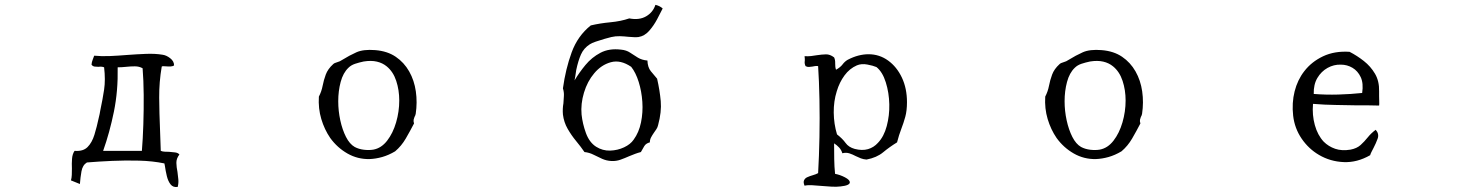

<svg xmlns="http://www.w3.org/2000/svg" viewBox="-20 -692 6040 793"><path d="M721 -54Q708 -37 708.5 -19Q709 -1 713 18Q715 33 716.5 48.5Q718 64 714 80Q695 83 684.5 69.5Q674 56 669 35Q664 14 661 -7Q660 -14 659 -17Q611 -27 555 -28.5Q499 -30 443 -27.5Q387 -25 339 -21Q321 -10 316.5 15.5Q312 41 310 68Q301 64 291.5 60.5Q282 57 273 53Q276 43 276.5 30.5Q277 18 277 4Q276 -16 277.5 -36Q279 -56 288 -69Q323 -66 341.5 -84.5Q360 -103 370 -135.5Q380 -168 388 -206Q390 -214 391.5 -221Q393 -228 394 -235Q404 -282 410 -322Q416 -362 410 -414Q405 -416 399 -416.5Q393 -417 387 -416Q379 -416 371 -417Q363 -418 358 -425Q359 -436 362.5 -444.5Q366 -453 369 -462Q399 -459 434 -460.5Q469 -462 505 -465Q545 -468 583 -469.5Q621 -471 651 -466Q667 -464 683 -451.5Q699 -439 699 -422Q694 -418 684.5 -417.5Q675 -417 666 -418Q660 -418 655 -418.5Q650 -419 648 -417Q637 -353 637.5 -288.5Q638 -224 641 -155Q642 -134 642.5 -112.5Q643 -91 644 -69Q651 -66 660 -65.5Q669 -65 678 -65Q691 -64 703 -62.5Q715 -61 721 -54ZM569 -410Q555 -418 537 -418Q519 -418 501 -416Q492 -415 483 -414.5Q474 -414 466 -414Q468 -317 450.5 -231Q433 -145 406 -69H566Q570 -117 572 -178Q574 -239 573.5 -300Q573 -361 569 -410Z M1697 -222Q1696 -218 1695 -215Q1694 -212 1692 -209Q1690 -204 1688.5 -198Q1687 -192 1690 -182Q1674 -151 1656 -120Q1638 -89 1612 -67Q1585 -51 1558.5 -43.5Q1532 -36 1506 -35Q1457 -34 1415 -58Q1373 -82 1344 -122Q1320 -157 1307 -200.5Q1294 -244 1297 -293Q1308 -314 1312.5 -337.5Q1317 -361 1325.5 -384Q1334 -407 1356 -427Q1361 -432 1372.5 -435Q1384 -438 1394 -445Q1423 -463 1452 -476Q1481 -489 1530 -485Q1580 -481 1614.5 -457.5Q1649 -434 1670 -397Q1691 -360 1697.5 -314.5Q1704 -269 1697 -222ZM1629 -277Q1629 -320 1616.5 -358Q1604 -396 1577 -418Q1560 -432 1536.5 -437.5Q1513 -443 1482 -438Q1463 -434 1446.5 -428.5Q1430 -423 1419 -412Q1397 -391 1387 -353.5Q1377 -316 1377 -274Q1377 -234 1385.5 -195Q1394 -156 1409 -126.5Q1424 -97 1445 -85Q1462 -76 1483 -73.5Q1504 -71 1522 -74Q1555 -80 1579 -111Q1603 -142 1616 -186.5Q1629 -231 1629 -277Z M2717 -657Q2708 -639 2694 -612.5Q2680 -586 2661 -564.5Q2642 -543 2617 -539Q2609 -538 2598 -538.5Q2587 -539 2575 -540Q2558 -542 2540 -542.5Q2522 -543 2505 -539Q2496 -537 2477 -531.5Q2458 -526 2440.5 -520Q2423 -514 2416 -509Q2391 -493 2379.5 -467Q2368 -441 2360 -403Q2359 -393 2356 -376.5Q2353 -360 2353 -360Q2372 -392 2398 -423.5Q2424 -455 2460 -474Q2496 -493 2545 -487Q2567 -485 2582.5 -474.5Q2598 -464 2614.5 -454Q2631 -444 2654 -442Q2655 -414 2668 -398Q2681 -382 2694 -367Q2705 -319 2709 -274.5Q2713 -230 2698 -175Q2696 -166 2691 -158.5Q2686 -151 2681 -144Q2674 -134 2669 -124.5Q2664 -115 2664 -104Q2648 -100 2641 -88.5Q2634 -77 2627 -64Q2615 -61 2603 -56.5Q2591 -52 2579 -47Q2561 -39 2543 -32.5Q2525 -26 2505 -27Q2485 -28 2467 -36Q2449 -44 2431.5 -53Q2414 -62 2394 -64Q2379 -86 2359.5 -109.5Q2340 -133 2324.5 -160Q2309 -187 2305 -219Q2304 -231 2304.5 -242.5Q2305 -254 2307 -265Q2308 -281 2309 -296Q2310 -311 2305 -327Q2316 -407 2341 -475.5Q2366 -544 2420 -587Q2458 -596 2501 -600Q2544 -604 2579 -616Q2620 -608 2648.5 -624.5Q2677 -641 2687 -672Q2705 -668 2717 -657ZM2597 -115Q2619 -145 2627.5 -186.5Q2636 -228 2633 -271.5Q2630 -315 2618 -353.5Q2606 -392 2587 -416Q2543 -446 2503 -435Q2463 -424 2434 -389Q2406 -356 2392 -309.5Q2378 -263 2382 -219Q2386 -181 2400 -142.5Q2414 -104 2442 -86Q2469 -69 2500 -70Q2531 -71 2557.5 -83.5Q2584 -96 2597 -115Z M3726 -270Q3726 -235 3719 -209.5Q3712 -184 3702.5 -159.5Q3693 -135 3685 -104Q3654 -85 3627.5 -63Q3601 -41 3559 -33Q3546 -34 3535.5 -38Q3525 -42 3515 -47Q3502 -54 3488.5 -58.5Q3475 -63 3459 -59Q3455 -73 3445.5 -83Q3436 -93 3425 -100Q3425 -67 3425.5 -35Q3426 -3 3429 26Q3450 30 3470 40.5Q3490 51 3490 61Q3490 74 3452 78Q3436 80 3415.5 79Q3395 78 3374 76Q3353 74 3334 73Q3315 72 3303 75Q3297 61 3301 52.5Q3305 44 3314 40Q3325 35 3337.5 31.5Q3350 28 3359 23Q3363 -46 3364.5 -125.5Q3366 -205 3364.5 -281.5Q3363 -358 3359 -419Q3352 -420 3346 -419Q3340 -418 3335 -417Q3328 -416 3321 -415.5Q3314 -415 3307 -419Q3304 -426 3303.5 -431Q3303 -436 3304 -441Q3304 -445 3304 -449.5Q3304 -454 3303 -460Q3317 -459 3330 -460.5Q3343 -462 3354 -464Q3374 -467 3391 -467.5Q3408 -468 3425 -455Q3430 -445 3429.5 -430Q3429 -415 3433 -404Q3451 -414 3460 -426Q3469 -438 3481 -445Q3504 -457 3525.5 -462.5Q3547 -468 3567 -468Q3612 -468 3648 -442Q3684 -416 3705 -371.5Q3726 -327 3726 -270ZM3653 -261Q3652 -309 3638.5 -352Q3625 -395 3600 -415Q3586 -421 3562 -425.5Q3538 -430 3519 -422Q3489 -409 3468 -380.5Q3447 -352 3436 -315Q3423 -274 3423.5 -227Q3424 -180 3437 -137Q3460 -119 3472.5 -101.5Q3485 -84 3510 -77Q3541 -69 3565 -76Q3589 -83 3606 -102Q3631 -128 3642.5 -171.5Q3654 -215 3653 -261Z M4697 -222Q4696 -218 4695 -215Q4694 -212 4692 -209Q4690 -204 4688.5 -198Q4687 -192 4690 -182Q4674 -151 4656 -120Q4638 -89 4612 -67Q4585 -51 4558.5 -43.5Q4532 -36 4506 -35Q4457 -34 4415 -58Q4373 -82 4344 -122Q4320 -157 4307 -200.5Q4294 -244 4297 -293Q4308 -314 4312.5 -337.5Q4317 -361 4325.5 -384Q4334 -407 4356 -427Q4361 -432 4372.5 -435Q4384 -438 4394 -445Q4423 -463 4452 -476Q4481 -489 4530 -485Q4580 -481 4614.5 -457.5Q4649 -434 4670 -397Q4691 -360 4697.5 -314.5Q4704 -269 4697 -222ZM4629 -277Q4629 -320 4616.5 -358Q4604 -396 4577 -418Q4560 -432 4536.5 -437.5Q4513 -443 4482 -438Q4463 -434 4446.5 -428.5Q4430 -423 4419 -412Q4397 -391 4387 -353.5Q4377 -316 4377 -274Q4377 -234 4385.5 -195Q4394 -156 4409 -126.5Q4424 -97 4445 -85Q4462 -76 4483 -73.5Q4504 -71 4522 -74Q4555 -80 4579 -111Q4603 -142 4616 -186.5Q4629 -231 4629 -277Z M5676 -256Q5650 -257 5626 -257Q5602 -257 5578 -257Q5538 -258 5495.5 -258.5Q5453 -259 5403 -263Q5399 -217 5410.5 -175.5Q5422 -134 5447 -107Q5467 -87 5494.5 -77.5Q5522 -68 5558 -74Q5584 -79 5599.5 -93Q5615 -107 5629 -124.5Q5643 -142 5662 -156Q5677 -139 5670 -119.5Q5663 -100 5653 -81Q5649 -73 5645 -65.5Q5641 -58 5639 -51Q5585 -20 5529.5 -22.5Q5474 -25 5428 -52Q5385 -77 5356 -119.5Q5327 -162 5321 -214Q5315 -267 5327 -314.5Q5339 -362 5367 -398Q5397 -437 5444.5 -459.5Q5492 -482 5554 -478Q5585 -462 5613 -440Q5641 -418 5659 -387.5Q5677 -357 5676 -315Q5676 -311 5676 -306Q5676 -301 5676 -295Q5676 -284 5676.5 -272.5Q5677 -261 5676 -256ZM5606 -308Q5612 -348 5600 -373.5Q5588 -399 5566 -412Q5544 -425 5518 -425Q5489 -426 5463 -411.5Q5437 -397 5421 -370Q5405 -343 5406 -304Q5456 -300 5507.5 -301.5Q5559 -303 5606 -308Z"/></svg>

Font: Yuji Syuku
Style: Regular
Weight: 400
Designer: Kataoka Yuji
Foundry: Kinuta Font Factory
Version: Version 3.002